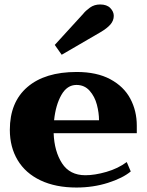

<svg xmlns="http://www.w3.org/2000/svg" viewBox="-20 -829 656 859"><path d="M256 -584 225 -628 352 -767Q363 -781 382.5 -795Q402 -809 428 -809Q458 -809 473.5 -793Q489 -777 489 -758Q489 -737 474 -719.5Q459 -702 428 -684ZM592 -233H220Q223 -152 257.5 -98.5Q292 -45 362 -45Q404 -45 456 -60Q508 -75 547 -104L565 -62Q529 -32 463 -11Q397 10 322 10Q229 10 161.5 -22Q94 -54 59 -112.5Q24 -171 24 -248Q24 -372 102.5 -439.5Q181 -507 323 -507Q413 -507 473.5 -474.5Q534 -442 563 -387.5Q592 -333 592 -267ZM423 -291Q423 -324 413.5 -360.5Q404 -397 381 -423Q358 -449 322 -449Q280 -449 254.5 -404Q229 -359 222 -291Z"/></svg>

Font: Trirong Black
Style: Regular
Weight: 900
Designer: Katatrad Team
Foundry: CadsonDemak
Version: Version 1.001